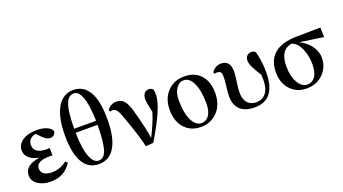

<svg xmlns="http://www.w3.org/2000/svg" viewBox="-62 -1422 3649 2042"><g transform="rotate(-20 1762.5 -401.5)"><path d="M247 16C305 16 354 3 395 -22C428 -42 457 -72 483 -111L462 -134C410 -93 353 -73 292 -73C216 -73 171 -104 171 -157C171 -214 223 -242 326 -242C331 -242 340 -241 353 -240C354 -240 355 -240 356 -240V-324C349 -323 338 -323 323 -323C226 -323 178 -357 178 -424C178 -450 187 -471 204 -488C220 -503 241 -513 266 -517L318 -464C347 -436 374 -422 398 -422C435 -422 461 -448 460 -480C449 -505 426 -523 392 -535C363 -546 328 -551 288 -551C221 -551 167 -537 126 -509C86 -481 66 -445 66 -401C66 -370 78 -342 101 -319C128 -292 167 -274 219 -265C103 -249 45 -203 45 -126C45 -83 65 -48 105 -22C142 3 190 16 247 16Z M792 16C867 16 926 -16 967 -79C1014 -150 1037 -259 1037 -405C1037 -546 1016 -651 973 -721C932 -786 875 -819 800 -819C725 -819 667 -786 625 -721C577 -648 553 -537 553 -389C553 -250 575 -146 619 -78C659 -15 717 16 792 16ZM801 -20C764 -20 734 -48 711 -104C686 -166 672 -259 670 -382H918C917 -245 907 -148 886 -92C868 -44 840 -20 801 -20ZM670 -428C671 -563 682 -657 705 -712C724 -759 753 -783 794 -783C829 -783 858 -755 879 -700C902 -638 915 -547 918 -428Z M1409 1C1544 -221 1612 -379 1612 -472C1612 -497 1610 -516 1606 -531C1592 -545 1576 -552 1558 -552C1513 -552 1487 -517 1487 -462C1487 -439 1496 -389 1513 -312C1491 -239 1455 -153 1406 -56C1396 -131 1373 -232 1338 -359C1321 -428 1301 -477 1278 -505C1256 -532 1227 -546 1190 -546C1168 -546 1147 -541 1128 -531C1108 -520 1093 -505 1083 -486L1092 -468C1105 -472 1116 -474 1123 -474C1142 -474 1158 -463 1173 -440C1186 -419 1202 -381 1220 -326C1224 -315 1230 -298 1238 -275C1279 -157 1308 -63 1323 7Z M1768 -55C1813 -8 1873 16 1947 16C2020 16 2082 -9 2131 -59C2184 -112 2210 -184 2210 -275C2210 -363 2186 -432 2139 -481C2094 -528 2034 -551 1958 -551C1883 -551 1821 -527 1772 -478C1719 -425 1693 -355 1693 -267C1693 -176 1718 -106 1768 -55ZM1965 -21C1923 -21 1889 -47 1862 -99C1833 -155 1819 -234 1819 -335C1819 -388 1830 -430 1852 -463C1875 -497 1904 -514 1941 -514C1983 -514 2017 -487 2043 -432C2070 -375 2084 -297 2084 -199C2084 -146 2074 -104 2054 -72C2033 -38 2003 -21 1965 -21Z M2556 16C2715 16 2795 -88 2795 -297C2795 -378 2785 -456 2765 -531C2754 -544 2738 -551 2719 -551C2679 -551 2649 -523 2649 -478C2649 -458 2655 -435 2667 -409C2680 -380 2703 -339 2737 -286C2737 -285 2737 -283 2737 -280C2738 -256 2739 -239 2739 -228C2739 -163 2725 -113 2697 -79C2670 -46 2634 -30 2587 -30C2503 -30 2454 -89 2454 -184C2454 -215 2458 -258 2466 -312C2473 -359 2477 -393 2477 -416C2477 -503 2443 -546 2374 -546C2329 -546 2293 -526 2266 -486L2272 -469C2281 -470 2291 -471 2301 -471C2322 -471 2337 -465 2344 -454C2350 -444 2353 -424 2353 -393C2353 -374 2350 -344 2345 -304C2339 -254 2336 -214 2336 -184C2336 -118 2356 -68 2395 -33C2433 0 2487 16 2556 16Z M3145 16C3220 16 3282 -9 3332 -59C3380 -108 3404 -168 3404 -239C3404 -288 3387 -334 3354 -378C3323 -418 3283 -450 3234 -474L3502 -435L3498 -544L3221 -540C3111 -538 3028 -512 2972 -463C2918 -415 2891 -346 2891 -256C2891 -173 2915 -107 2964 -57C3011 -8 3071 16 3145 16ZM3062 -89C3032 -138 3017 -201 3017 -280C3017 -404 3062 -473 3153 -488C3194 -474 3228 -438 3253 -379C3275 -326 3286 -267 3286 -203C3286 -88 3239 -21 3162 -21C3123 -21 3090 -44 3062 -89Z"/></g></svg>

Font: AllPunType Bold
Style: Regular
Weight: 700
Version: 1.0